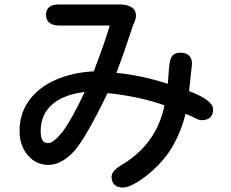

<svg xmlns="http://www.w3.org/2000/svg" viewBox="-20 -773 1040 864"><path d="M751 -515Q756 -525 766.5 -530.5Q777 -536 792 -536Q817 -536 830.5 -523Q844 -510 844 -486L831 -363Q939 -322 939 -281Q939 -258 926 -245Q913 -232 888 -232Q873 -232 848 -247L815 -261Q794 -177 753 -108Q726 -63 683.5 -21.5Q641 20 599.5 45.5Q558 71 533 71Q508 71 495 58Q482 45 482 22Q482 -7 541 -39Q687 -133 720 -299Q609 -339 464 -354Q364 -147 311 -90Q255 -31 198 -31Q142 -31 105 -74.5Q68 -118 68 -184Q68 -262 111 -321Q154 -380 230 -413.5Q306 -447 402 -452Q446 -569 456 -601L474 -658H247Q218 -658 202.5 -670.5Q187 -683 187 -706Q187 -753 247 -753H517Q553 -753 572.5 -740Q592 -727 592 -702Q592 -687 579 -660L537 -535L504 -445Q613 -435 735 -396L738 -432Q741 -497 751 -515ZM197 -129Q221 -129 263 -182Q305 -239 361 -359Q266 -348 214.5 -302.5Q163 -257 163 -184Q163 -155 171 -142Q179 -129 197 -129Z"/></svg>

Font: 寒蝉全圆体 Bold
Style: Regular
Weight: 700
Designer: Warren2060
      Designed by Motoya company      

      [Varela Round]
      Joe Prince(Latin component); Avraham Cornf
Foundry: ChillType
Version: Version 3.200